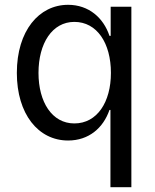

<svg xmlns="http://www.w3.org/2000/svg" viewBox="-20 -574 645 798"><path d="M526 204V-546H440V-425H435C410 -500 349 -554 263 -554C142 -554 50 -446 50 -271C50 -100 139 10 263 10C349 10 409 -42 435 -117H439V204ZM140 -271C140 -394 197 -483 289 -483C383 -483 441 -395 441 -271C441 -150 384 -61 289 -61C196 -61 140 -150 140 -271Z"/></svg>

Font: Wafeq
Style: Regular
Weight: 400
Designer: Rasmus Andersson & Azza Alameddine
Foundry: Google & TypeTogether
Version: Version 3.000;FEAKit 1.0